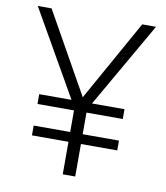

<svg xmlns="http://www.w3.org/2000/svg" viewBox="-81 -781 733 849"><g transform="rotate(10 285.5 -357.0)"><path d="M286 -351 489 -714H551L331 -331H477V-287H314V-190H477V-146H314V0H258V-146H94V-190H258V-287H94V-331H239L20 -714H82Z"/></g></svg>

Font: Noto Traditional Nushu Light
Style: Regular
Weight: 300
Designer: LIU Zhao
Foundry: LiuZhao Studio
Version: Version 2.003; ttfautohint (v1.8.4.7-5d5b)